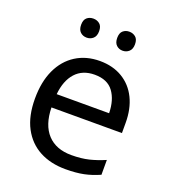

<svg xmlns="http://www.w3.org/2000/svg" viewBox="-135 -830 834 940"><g transform="rotate(20 282.0 -360.0)"><path d="M292 -545.9Q359.9 -545.9 409.9 -515.9Q460 -485.8 486.6 -431.4Q513.2 -377 513.2 -304.2V-251H146Q147.9 -160.2 192.4 -112.5Q236.8 -64.9 316.9 -64.9Q368.2 -64.9 407.5 -74.5Q446.8 -84 488.8 -102.1V-24.9Q448.2 -6.8 408.2 1.5Q368.2 9.8 313 9.8Q235.8 9.8 178 -21Q120.1 -51.8 87.6 -112.8Q55.2 -173.8 55.2 -264.2Q55.2 -352.1 84.5 -415Q113.8 -478 167.5 -512Q221.2 -545.9 292 -545.9ZM291 -474.1Q228 -474.1 191.4 -433.6Q154.8 -393.1 147.9 -320.8H420.9Q419.9 -389.2 388.9 -431.6Q357.9 -474.1 291 -474.1ZM144 -681.2Q144 -707 157.5 -718.5Q170.9 -730 190.9 -730Q210 -730 223.9 -718.5Q237.8 -707 237.8 -681.2Q237.8 -655.8 223.9 -643.3Q210 -630.9 190.9 -630.9Q170.9 -630.9 157.5 -643.3Q144 -655.8 144 -681.2ZM332 -681.2Q332 -707 345.5 -718.5Q358.9 -730 377.9 -730Q397 -730 410.9 -718.5Q424.8 -707 424.8 -681.2Q424.8 -655.8 410.9 -643.3Q397 -630.9 377.9 -630.9Q358.9 -630.9 345.5 -643.3Q332 -655.8 332 -681.2Z"/></g></svg>

Font: Defago Noto Sans
Style: Regular
Weight: 400
Designer: John M. Durdin
Foundry: Lao IT Dev Co., Ltd.
Version: Version 1.000 2007 initial release